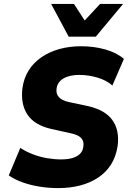

<svg xmlns="http://www.w3.org/2000/svg" viewBox="-20 -953 662 984"><path d="M279 11Q230 11 183 3.5Q136 -4 95.5 -18.5Q55 -33 25 -54L84 -195Q113 -176 148 -162.5Q183 -149 220.5 -142.5Q258 -136 293 -136Q328 -136 352.5 -143.5Q377 -151 391 -165.5Q405 -180 407 -202Q410 -220 404 -233.5Q398 -247 382.5 -256Q367 -265 342 -270L243 -292Q156 -312 120.5 -366Q85 -420 95 -501Q102 -553 127.5 -593Q153 -633 193.5 -660.5Q234 -688 285.5 -702Q337 -716 395 -716Q462 -716 520 -699.5Q578 -683 615 -651L556 -515Q525 -542 479 -555.5Q433 -569 387 -569Q354 -569 328.5 -561Q303 -553 288 -537.5Q273 -522 270 -500Q266 -473 281.5 -455.5Q297 -438 333 -430L432 -409Q519 -389 556 -337.5Q593 -286 583 -206Q575 -152 550 -111.5Q525 -71 484 -43.5Q443 -16 391 -2.5Q339 11 279 11ZM332 -765 242 -933H359L414 -848L493 -933H611L471 -765Z"/></svg>

Font: Nunito Sans 10pt SemiCondensed Black
Style: Italic
Weight: 900
Width: 4
Italic angle: -9°
Designer: Vernon Adams
Foundry: Vernon Adams
Version: Version 3.101;gftools[0.9.27]